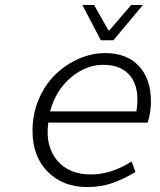

<svg xmlns="http://www.w3.org/2000/svg" viewBox="-20 -734 640 767"><path d="M382.8 -573.2 309.1 -713.9H356L413.1 -612.8H417L503.9 -713.9H550.8L433.1 -573.2ZM328.1 13.2Q231.9 13.2 170.9 -47.6Q109.9 -108.4 109.9 -211.9Q109.9 -280.3 135.7 -339.6Q161.6 -398.9 203.1 -438.2Q244.6 -477.5 296.1 -499.8Q347.7 -522 399.9 -522Q486.8 -522 534.9 -470.2Q583 -418.5 583 -329.1Q583 -283.2 569.8 -244.1H172.9Q160.2 -152.3 207 -94.7Q253.9 -37.1 342.8 -37.1Q424.3 -37.1 505.9 -88.9L521 -46.9Q474.6 -19 429.4 -2.9Q384.3 13.2 328.1 13.2ZM180.2 -289.1H524.9Q539.1 -378.4 503.4 -426.8Q467.8 -475.1 392.1 -475.1Q323.2 -475.1 262.9 -424.1Q202.6 -373 180.2 -289.1Z"/></svg>

Font: Office Code Pro Light Italic
Style: Regular
Weight: 300
Italic angle: -9°
Designer: Nathan Rutzky & Paul D. Hunt
Foundry: Adobe Systems Incorporated
Version: Version 1.004;PS 001.004;hotconv 1.0.70;makeotf.lib2.5.58329